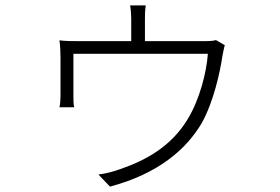

<svg xmlns="http://www.w3.org/2000/svg" viewBox="-20 -630 1040 714"><path d="M783 -481C775 -478 762 -477 734 -477H519V-559C519 -571 519 -591 522 -610H464C467 -591 468 -571 468 -559V-477H279C252 -477 222 -477 201 -480C204 -463 205 -433 205 -416V-274C205 -261 204 -242 201 -231H256C253 -242 253 -260 253 -273V-430H753C748 -361 723 -261 678 -187C617 -86 524 -34 424 0C405 7 373 16 346 19L389 64C569 16 673 -75 730 -172C775 -252 799 -366 807 -421C810 -436 813 -453 816 -462Z"/></svg>

Font: Spoqa Han Sans Neo Light
Style: Regular
Weight: 300
Designer: [Spoqa Han Sans Neo] Dong-huui Kim  Younghwa Kang  Yujin Lee  [Noto Sans] Ryoko NISHIZUKA  (kana & ideographs); Paul D. 
Foundry: Spoqa (http://www.spoqa-han-sans.com)
Version: Version 1.000